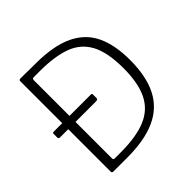

<svg xmlns="http://www.w3.org/2000/svg" viewBox="-187 -912 1083 1083"><g transform="rotate(-45 354.5 -371.0)"><path d="M348 -361Q348 -349 333 -349H45Q39 -349 36.5 -352Q34 -355 34 -360V-388Q34 -397 42 -397H340Q348 -397 348 -389ZM122 0Q111 0 111 -11V-731Q111 -737 114 -739.5Q117 -742 122 -742Q137 -742 153 -742Q169 -742 185 -741.5Q201 -741 216.5 -741Q232 -741 247 -741Q387 -740 472 -699.5Q557 -659 595.5 -579.5Q634 -500 634 -379Q634 -248 591 -164Q548 -80 459 -40Q370 0 234 0ZM180 -47H227Q352 -47 428.5 -79Q505 -111 540 -182.5Q575 -254 575 -371Q575 -498 537.5 -568Q500 -638 423.5 -666Q347 -694 230 -694H179Q169 -694 169 -680V-57Q169 -47 180 -47Z"/></g></svg>

Font: Libre Franklin ExtraLight
Style: Regular
Weight: 250
Designer: Pablo Impallari, Rodrigo Fuenzalida, Nhung Nguyen
Foundry: Impallari Type
Version: Version 3.000